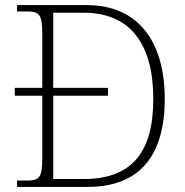

<svg xmlns="http://www.w3.org/2000/svg" viewBox="-20 -734 728 754"><path d="M47 0H324C531 0 627 -126 627 -345C627 -572 522 -714 321 -714H47V-689H88C132 -689 146 -678 146 -605V-389H38V-358H146V-109C146 -35 132 -25 86 -25H47ZM308 -31H189V-358H404V-389H189V-684H309C498 -684 582 -553 582 -345C582 -138 500 -31 308 -31Z"/></svg>

Font: Noto Serif Gurmukhi ExtraLight
Style: Regular
Weight: 200
Designer: Vaibhav Singh and the Monotype Design Team
Foundry: Monotype Imaging Inc.
Version: Version 2.004